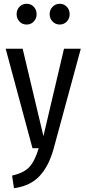

<svg xmlns="http://www.w3.org/2000/svg" viewBox="-20 -785 458 1017"><path d="M264 3Q239 94 190 147Q141 200 54 212L44 145Q107 131 136 99Q165 67 185 0H152L10 -527H100L210 -64L319 -527H408ZM174 -710Q174 -687 159 -671Q144 -655 121 -655Q98 -655 83 -671Q68 -687 68 -710Q68 -733 83 -749Q98 -765 121 -765Q144 -765 159 -749Q174 -733 174 -710ZM349 -710Q349 -687 334 -671Q319 -655 296 -655Q274 -655 258.5 -671Q243 -687 243 -710Q243 -733 258.5 -749Q274 -765 296 -765Q319 -765 334 -749Q349 -733 349 -710Z"/></svg>

Font: Fira Sans Compressed
Style: Regular
Weight: 400
Width: 1
Designer: bBox Type GmbH & Carrois Corporate GbR & Edenspiekermann AG
Foundry: bBox Type GmbH & Carrois Corporate GbR & Edenspiekermann AG
Version: Version 4.301